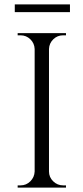

<svg xmlns="http://www.w3.org/2000/svg" viewBox="-20 -850 378 870"><path d="M47 -795V-830H297V-795ZM73 -10Q99 -10 117.5 -28.5Q136 -47 137 -73V-628Q136 -654 117.5 -672Q99 -690 73 -690H60V-700H279V-690H266Q240 -690 221.5 -672Q203 -654 202 -628V-73Q202 -47 221 -28.5Q240 -10 266 -10H279V0H60V-10Z"/></svg>

Font: Cinzel
Style: Regular
Weight: 400
Designer: Natanael Gama
Version: Version 1.001;PS 001.001;hotconv 1.0.56;makeotf.lib2.0.21325